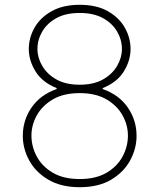

<svg xmlns="http://www.w3.org/2000/svg" viewBox="-20 -770 664 800"><path d="M312 10Q234 10 181 -21.5Q128 -53 101.5 -102Q75 -151 75 -204Q75 -269 111.5 -322Q148 -375 216 -399V-403Q156 -427 128 -472.5Q100 -518 100 -566Q100 -612 123.5 -654Q147 -696 194.5 -723Q242 -750 312 -750Q383 -750 430 -723Q477 -696 500.5 -654Q524 -612 524 -566Q524 -518 496 -472.5Q468 -427 408 -403V-399Q476 -375 512.5 -322Q549 -269 549 -204Q549 -151 522.5 -102Q496 -53 443.5 -21.5Q391 10 312 10ZM312 -417Q370 -417 409 -439Q448 -461 468 -495.5Q488 -530 488 -566Q488 -604 468 -638.5Q448 -673 409 -694.5Q370 -716 312 -716Q254 -716 215 -694.5Q176 -673 156 -638.5Q136 -604 136 -566Q136 -530 156 -495.5Q176 -461 215 -439Q254 -417 312 -417ZM312 -24Q379 -24 423.5 -50Q468 -76 490.5 -117.5Q513 -159 513 -205Q513 -249 490.5 -289.5Q468 -330 423.5 -356Q379 -382 312 -382Q245 -382 200.5 -356Q156 -330 133.5 -289.5Q111 -249 111 -205Q111 -159 133.5 -117.5Q156 -76 200.5 -50Q245 -24 312 -24Z"/></svg>

Font: Be Vietnam Pro Thin
Style: Regular
Weight: 100
Designer: Lam Bao, Tony Le, Vietanh Nguyen
Foundry: Yellow Type Foundry
Version: Version 1.002; ttfautohint (v1.8.3)